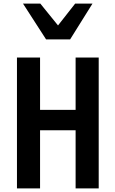

<svg xmlns="http://www.w3.org/2000/svg" viewBox="-20 -1044 640 1064"><path d="M74 -725H202V-435H399V-725H527V0H399V-322H202V0H74ZM107.5 -1024H203.5L301.5 -903L396.5 -1024H492.5L368.5 -825.5H235.5Z"/></svg>

Font: JuliaMono
Style: Bold
Weight: 700
Monospace: yes
Designer: cormullion
Foundry: corm
Version: Version 0.055; ttfautohint (v1.8.4)